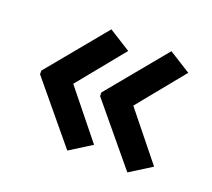

<svg xmlns="http://www.w3.org/2000/svg" viewBox="-83 -538 714 646"><g transform="rotate(20 273.5 -215.0)"><path d="M40 -208V-221L214 -432L292 -383L156 -216L292 -47L214 2ZM255 -208V-221L429 -432L507 -383L371 -216L507 -47L429 2Z"/></g></svg>

Font: Noto Sans Syriac Eastern SemiBold
Style: Regular
Weight: 600
Designer: Patrick Giasson and the Monotype Design Team
Foundry: Monotype Imaging Inc.
Version: Version 3.001